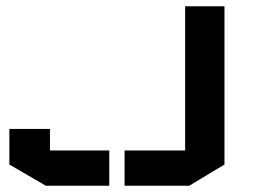

<svg xmlns="http://www.w3.org/2000/svg" viewBox="-20 -595 829 615"><path d="M699 -68 586 0H379V-113H573V-575H699ZM140 -182V-113H330V0H127L10 -68V-182Z"/></svg>

Font: Wallpoet
Style: Regular
Weight: 400
Designer: Lars Berggren
Foundry: Lars Berggren
Version: Version 1.000